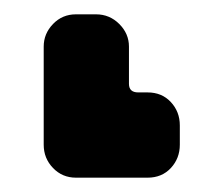

<svg xmlns="http://www.w3.org/2000/svg" viewBox="-20 -111 313 268"><path d="M231 91Q231 110 218.5 123.5Q206 137 186 137H86Q67 137 54 123.5Q41 110 41 91V-46Q41 -64 54 -77.5Q67 -91 86 -91H114Q133 -91 146.5 -77.5Q160 -64 160 -46V6Q160 18 173 18H186Q206 18 218.5 31.5Q231 45 231 64Z"/></svg>

Font: Monomaniac One
Style: Regular
Weight: 400
Version: Version 1.000; ttfautohint (v1.8.3)